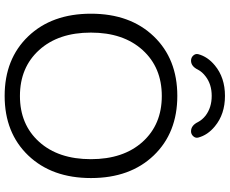

<svg xmlns="http://www.w3.org/2000/svg" viewBox="-102 -908 997 834"><g transform="rotate(90 397.0 -491.5)"><path d="M578.1 -853.5Q581.1 -841.8 572.3 -832Q563.5 -822.3 550.8 -822.3Q525.4 -822.3 510.7 -852.5Q501 -871.1 482.4 -885.7Q447.3 -912.1 397 -912.1Q346.7 -912.1 312.5 -885.7Q293 -871.1 283.2 -852.5Q268.6 -822.3 244.1 -822.3Q230.5 -822.3 221.7 -832Q212.9 -841.8 215.8 -853.5Q226.6 -894.5 264.6 -925.8Q317.4 -969.7 397 -969.7Q476.6 -969.7 529.3 -925.8Q567.4 -894.5 578.1 -853.5ZM197.8 -162.6Q273.4 -79.1 397.5 -79.1Q521.5 -79.1 596.7 -162.6Q671.9 -246.1 671.9 -387.2Q671.9 -528.3 596.7 -611.8Q521.5 -695.3 397.5 -695.3Q273.4 -695.3 197.8 -611.8Q122.1 -528.3 122.1 -387.2Q122.1 -246.1 197.8 -162.6ZM655.8 -115.2Q557.6 -12.7 397 -12.7Q236.3 -12.7 138.2 -115.2Q40 -217.8 40 -387.7Q40 -557.6 138.2 -660.2Q236.3 -762.7 397 -762.7Q557.6 -762.7 655.8 -660.2Q753.9 -557.6 753.9 -387.7Q753.9 -217.8 655.8 -115.2Z"/></g></svg>

Font: Gen Jyuu Gothic P Normal
Style: Regular
Weight: 300
Designer: [Source Han Sans]
Ryoko NISHIZUKA  (kana & ideographs); Paul D. Hunt (Latin, Greek & Cyrillic); Wenlong ZHANG  (bopomofo
Version: Version 1.002.20150607